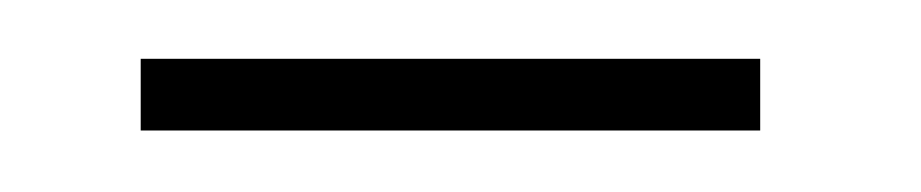

<svg xmlns="http://www.w3.org/2000/svg" viewBox="-20 -336 307 64"><path d="M233.4 -316.4V-292.5H26.9V-316.4Z"/></svg>

Font: Yantramanav Thin
Style: Regular
Weight: 250
Version: Version 1.001;PS 1.0;hotconv 1.0.72;makeotf.lib2.5.5900; ttf